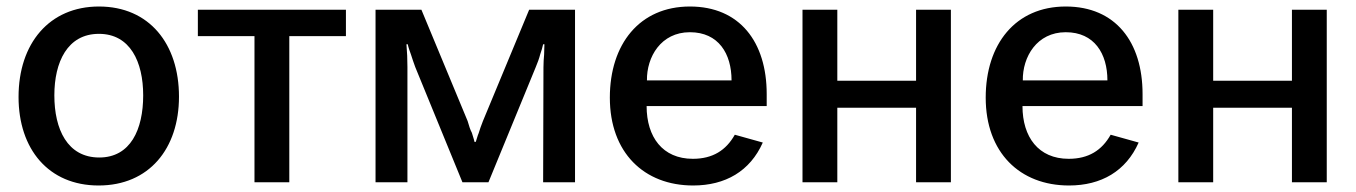

<svg xmlns="http://www.w3.org/2000/svg" viewBox="-20 -560 4167 590"><path d="M283 10C438 10 530 -103 530 -263C530 -425 439 -540 284 -540C132 -540 37 -427 37 -262C37 -102 129 10 283 10ZM285 -76C187 -76 147 -163 147 -267C147 -369 187 -456 284 -456C380 -456 420 -370 420 -267C420 -162 381 -76 285 -76Z M588 -449H762V0H869V-449H1043V-530H588Z M1134 0H1232V-354C1232 -377 1231 -401 1229 -424H1233C1235 -414 1239 -403 1243 -392C1247 -380 1251 -367 1256 -354L1401 0H1481L1626 -353C1632 -367 1637 -381 1640 -393C1644 -404 1647 -415 1649 -424H1653C1653 -415 1652 -404 1652 -392C1651 -381 1650 -367 1650 -353L1649 0H1747V-530H1606L1464 -188C1458 -173 1454 -161 1451 -151C1447 -142 1445 -132 1442 -124H1438C1437 -131 1433 -141 1430 -152C1425 -161 1421 -174 1417 -188L1275 -530H1134Z M2336 -234V-271C2336 -431 2253 -540 2100 -540C1945 -540 1854 -424 1854 -260C1854 -91 1959 10 2110 10C2209 10 2285 -34 2324 -122L2238 -146C2211 -98 2170 -72 2109 -72C2016 -72 1967 -139 1967 -234ZM1968 -313C1967 -385 2011 -461 2100 -461C2188 -461 2228 -395 2228 -313Z M2446 -530V0H2553V-229H2795V0H2902V-530H2795V-312H2553V-530Z M3491 -234V-271C3491 -431 3408 -540 3255 -540C3100 -540 3009 -424 3009 -260C3009 -91 3114 10 3265 10C3364 10 3440 -34 3479 -122L3393 -146C3366 -98 3325 -72 3264 -72C3171 -72 3122 -139 3122 -234ZM3123 -313C3122 -385 3166 -461 3255 -461C3343 -461 3383 -395 3383 -313Z M3601 -530V0H3708V-229H3950V0H4057V-530H3950V-312H3708V-530Z"/></svg>

Font: Cheyenne Sans Medium
Style: Regular
Weight: 500
Designer: The Public Sans project authors (U.S. Web Design System), Libre Franklin designed by Pablo Impallari and Rodrigo Fuenzal
Foundry: The Cheyenne Sans Project Authors
Version: Version 2.007